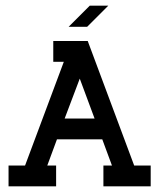

<svg xmlns="http://www.w3.org/2000/svg" viewBox="-20 -654 559 674"><path d="M286 -560 360 -634H295L221 -560ZM509 0V-73H451L288 -510H167V-437H204L68 -73H10V0H177V-73H146L180 -165H339L373 -73H343V0ZM207 -238 260 -378 312 -238Z"/></svg>

Font: Venice Serif Bold
Style: Regular
Weight: 700
Designer: Bruno Pierini
Foundry: Unio | Creative Solutions
Version: Version 1.000;PS 001.000;hotconv 1.0.70;makeotf.lib2.5.58329